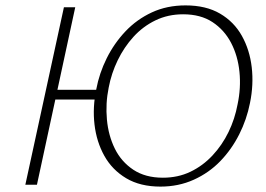

<svg xmlns="http://www.w3.org/2000/svg" viewBox="-20 -685 985 712"><path d="M575 7Q500 7 448 -24Q396 -55 367 -107Q338 -159 330.5 -223Q323 -287 337 -354Q348 -413 375.5 -468.5Q403 -524 445 -568.5Q487 -613 543 -639Q599 -665 668 -665Q744 -665 796 -634.5Q848 -604 877 -552Q906 -500 913.5 -435.5Q921 -371 907 -303Q895 -242 867 -186.5Q839 -131 797 -87.5Q755 -44 698.5 -18.5Q642 7 575 7ZM74 0 217 -658H259L117 0ZM158 -316 166 -352H359L351 -316ZM584 -26Q640 -26 686 -48Q732 -70 768 -108.5Q804 -147 827.5 -195.5Q851 -244 861 -298Q874 -359 868 -418.5Q862 -478 837 -526Q812 -574 768 -603Q724 -632 659 -632Q603 -632 556.5 -609.5Q510 -587 475 -548.5Q440 -510 416.5 -461.5Q393 -413 383 -360Q371 -301 376.5 -241.5Q382 -182 406 -133.5Q430 -85 474.5 -55.5Q519 -26 584 -26Z"/></svg>

Font: Ysabeau ExtraLight
Style: Italic
Weight: 250
Italic angle: -12°
Version: Version 2.000;gftools[0.9.27.dev2+g8671c4b]